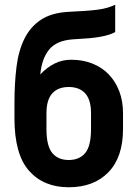

<svg xmlns="http://www.w3.org/2000/svg" viewBox="-20 -781 580 810"><path d="M270 9Q164 9 102.5 -60.5Q41 -130 41 -282V-346Q41 -429 49.5 -498Q58 -567 83 -617.5Q108 -668 152.5 -697.5Q197 -727 268 -731Q308 -733 338 -735Q368 -737 391 -740Q414 -743 431.5 -748Q449 -753 466 -761V-646Q454 -639 439.5 -634.5Q425 -630 404 -626Q383 -622 354.5 -619.5Q326 -617 287 -615Q218 -610 187 -571.5Q156 -533 150 -467Q177 -496 209.5 -512.5Q242 -529 280 -529Q329 -529 369.5 -513Q410 -497 438.5 -467.5Q467 -438 483 -396.5Q499 -355 499 -303V-237Q499 -118 437.5 -54.5Q376 9 270 9ZM270 -106Q315 -106 339.5 -135.5Q364 -165 364 -237V-303Q364 -360 339.5 -387Q315 -414 270 -414Q225 -414 200.5 -387Q176 -360 176 -303V-237Q176 -165 200.5 -135.5Q225 -106 270 -106Z"/></svg>

Font: Golos UI
Style: Bold
Weight: 700
Designer: A.Korolkova, Vitaly Kuzmin
Foundry: ParaType Ltd
Version: Version 2.000